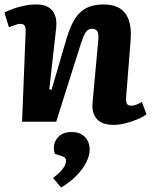

<svg xmlns="http://www.w3.org/2000/svg" viewBox="-20 -546 681 861"><path d="M637 -34Q624 -23 598.5 -12Q573 -1 544 6.5Q515 14 490 14Q438 14 414.5 -12Q391 -38 395 -85L420 -358Q424 -392 417 -404.5Q410 -417 394 -417Q379 -417 370 -408Q361 -399 353 -378.5Q345 -358 333 -320L232 0H79L95 -404Q96 -422 90.5 -430.5Q85 -439 72 -439Q63 -439 50.5 -435Q38 -431 20 -424L0 -490Q11 -496 34.5 -505Q58 -514 87 -520Q116 -526 143 -526Q191 -526 214 -499.5Q237 -473 232 -421L201 -146L211 -143L279 -375Q294 -425 314 -458.5Q334 -492 365.5 -509Q397 -526 444 -526Q490 -526 518 -508Q546 -490 558 -454.5Q570 -419 566 -369L546 -115Q544 -92 548.5 -82Q553 -72 569 -72Q580 -72 592.5 -77Q605 -82 616 -89ZM254 295 218 252Q237 238 250 224.5Q263 211 269.5 199Q276 187 276 175Q276 168 272.5 163Q269 158 258 154L226 144Q218 121 224 98.5Q230 76 249.5 61Q269 46 300 46Q339 46 360.5 68Q382 90 382 125Q382 152 366.5 182.5Q351 213 322.5 242Q294 271 254 295Z"/></svg>

Font: Literata
Style: Bold Italic
Weight: 700
Italic angle: -2°
Designer: Latin by Veronika Burian and Jose Scaglione. Greek by Irene Vlachou. Cyrillic by Vera Evstafieva
Foundry: TypeTogether
Version: Version 3.103;gftools[0.9.29]